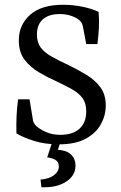

<svg xmlns="http://www.w3.org/2000/svg" viewBox="-20 -598 506 806"><path d="M424 -155Q424 -114 403.5 -76.5Q383 -39 339.5 -15.5Q296 8 227 8Q169 8 123 -6.5Q77 -21 49 -38Q48 -74 49.5 -110Q51 -146 56 -181H104L118 -96Q118 -90 121.5 -83.5Q125 -77 131 -70Q146 -56 172.5 -44Q199 -32 233 -32Q286 -32 314 -58Q342 -84 342 -130Q342 -165 326 -186.5Q310 -208 281 -224Q252 -240 214 -258Q178 -274 142.5 -295Q107 -316 83 -347.5Q59 -379 59 -429Q59 -493 106 -535.5Q153 -578 245 -578Q285 -578 325 -570Q365 -562 394 -548Q397 -512 395 -478.5Q393 -445 389 -413H342L328 -487Q326 -495 323 -501.5Q320 -508 312 -514Q301 -524 279 -531.5Q257 -539 231 -539Q184 -539 159.5 -516.5Q135 -494 135 -454Q135 -420 150.5 -399Q166 -378 196 -361Q226 -344 269 -324Q308 -305 343.5 -283.5Q379 -262 401.5 -231.5Q424 -201 424 -155ZM239 -19 223 31Q226 31 230.5 31.5Q235 32 239 33Q264 36 280.5 53Q297 70 297 97Q297 138 260 163Q223 188 169 188Q164 188 161 188Q158 188 154 188L150 156Q186 153 206.5 137.5Q227 122 227 101Q227 81 211.5 72.5Q196 64 178 63L205 -19Z"/></svg>

Font: Rasa
Style: Regular
Weight: 400
Designer: Anna Giedrys (Yrsa+Rasa design), David Brezina (Yrsa art-direction, Rasa art-direction, design)
Foundry: Rosetta Type Foundry
Version: Version 2.004